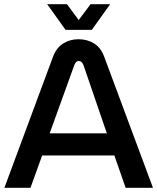

<svg xmlns="http://www.w3.org/2000/svg" viewBox="-20 -900 754 920"><path d="M1 0 234 -628Q250 -671 282.5 -691.5Q315 -712 356 -712Q398 -712 430.5 -692Q463 -672 479 -629L713 0H582L528 -155H182L126 0ZM218 -261H492L380 -588Q372 -608 357 -608Q344 -608 336 -588ZM294 -757 206 -880H301L357 -804L414 -880H508L420 -757Z"/></svg>

Font: MuseoModerno Medium
Style: Regular
Weight: 500
Designer: Pablo Cosgaya, Héctor Gatti, Marcela Romero, and the Authors of The MuseoModerno Project.
Foundry: Omnibus-Type Team
Version: Version 1.001